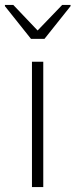

<svg xmlns="http://www.w3.org/2000/svg" viewBox="-33 -761 307 781"><path d="M97 0V-510H143V0ZM93 -603 -13 -736V-741H21L120 -637L220 -741H254V-736L148 -603Z"/></svg>

Font: Saira ExtraLight
Style: Regular
Weight: 200
Designer: Hector Gatti with collaboration of the Omnibus-Type team
Foundry: Omnibus-Type
Version: Version 1.100; ttfautohint (v1.8.3)